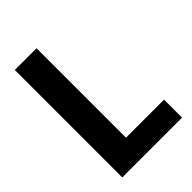

<svg xmlns="http://www.w3.org/2000/svg" viewBox="-210 -805 898 898"><g transform="rotate(-45 239.5 -355.5)"><path d="M200.7 -119.1H452.6V0H57.1V-710.9H200.7Z"/></g></svg>

Font: TypoPRO Roboto
Style: Bold
Weight: 700
Designer: Google
Version: Version 2.136; 2016